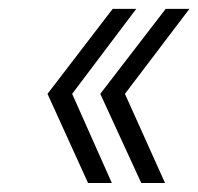

<svg xmlns="http://www.w3.org/2000/svg" viewBox="-20 -470 444 430"><path d="M232.4 -450.2H285.2L141.6 -259.8L230.5 -60.1H177.2L86.4 -259.8ZM351.1 -450.2H404.3L259.8 -259.8L349.6 -60.1H296.4L204.6 -259.8Z"/></svg>

Font: Fivo Sans Light
Style: Regular
Weight: 300
Designer: Alexander Slobzheninov
Foundry: Alexander Slobzheninov
Version: 1.0